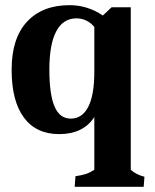

<svg xmlns="http://www.w3.org/2000/svg" viewBox="-20 -512 599 743"><path d="M345 145V-59Q302 7 209 7Q120 7 72.5 -57Q25 -121 25 -242Q25 -364 84.5 -428Q144 -492 249 -492Q319 -492 378 -452L412 -484H486V145Q507 164 539 172L536 211H269L272 170Q298 166 313 161Q328 156 345 145ZM345 -234V-408Q316 -441 276 -441Q224 -441 197.5 -390.5Q171 -340 171 -243Q171 -147 191 -100Q211 -53 254 -53Q298 -53 321.5 -98.5Q345 -144 345 -234Z"/></svg>

Font: Caladea
Style: Bold
Weight: 700
Designer: Carolina Giovagnoli and Andres Torresi
Foundry: Carolina Giovagnoli & Andres Torresi
Version: Version 1.001